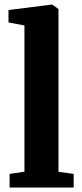

<svg xmlns="http://www.w3.org/2000/svg" viewBox="-20 -840 367 860"><path d="M89.5 -71V-726L18 -739.5V-795L211 -819.5H214L242 -799.5V-70.5L310 -61V0H23V-61Z"/></svg>

Font: Merriweather 24pt ExtraBold
Style: Regular
Weight: 800
Version: Version 2.100